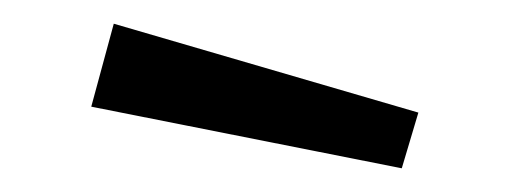

<svg xmlns="http://www.w3.org/2000/svg" viewBox="-20 -898 430 162"><path d="M333 -803 319 -756 57 -808 76 -878Z"/></svg>

Font: Kaisei HarunoUmi Medium
Style: Regular
Weight: 500
Designer: Font-Kai, 金井和夫
Foundry: KAZUO KANAI
Version: Version 5.003